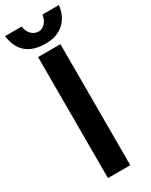

<svg xmlns="http://www.w3.org/2000/svg" viewBox="-288 -1010 832 1058"><g transform="rotate(-30 128.5 -480.5)"><path d="M199.2 0H57.1V-770H199.2ZM-43 -960.9H63Q65.9 -930.2 85.4 -910.2Q105 -890.1 131.8 -890.1Q154.3 -890.1 172.9 -910.4Q191.4 -930.7 194.8 -960.9H299.8Q291.5 -891.6 247.6 -852.3Q203.6 -813 131.8 -813Q-23.9 -813 -43 -960.9Z"/></g></svg>

Font: Junction Bold
Style: Bold
Weight: 700
Designer: Caroline Hadilaksono
Foundry: Caroline Hadilaksono
Version: Version 001.001